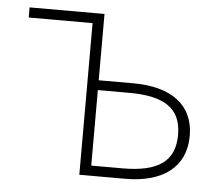

<svg xmlns="http://www.w3.org/2000/svg" viewBox="-43 -575 719 623"><g transform="rotate(5 316.0 -263.5)"><path d="M237 0H386C509 0 583 -55 583 -157C583 -258 509 -311 386 -311H273V-527H29V-494H237ZM273 -33V-279H375C490 -279 545 -243 545 -157C545 -70 490 -33 375 -33Z"/></g></svg>

Font: Source Han Sans JP VF
Style: Regular
Weight: 250
Designer: Ryoko NISHIZUKA 西塚涼子 (kana, bopomofo & ideographs); Paul D. Hunt (Latin, Greek & Cyrillic); Sandoll Communications 산돌커뮤니
Foundry: Adobe
Version: Version 2.004;hotconv 1.0.118;makeotfexe 2.5.65603